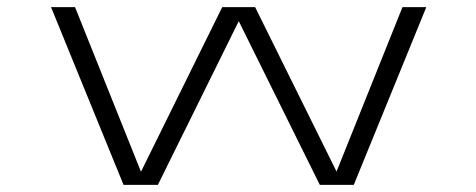

<svg xmlns="http://www.w3.org/2000/svg" viewBox="-20 -520 1340 540"><path d="M327.5 0 123.5 -500H191L376.5 -37L605 -500H697.5L926.5 -37.5L1112 -500H1179L975 0H879.5L651.5 -460.5L424 0Z"/></svg>

Font: Trispace Expanded ExtraLight
Style: Regular
Weight: 200
Width: 7
Designer: Tyler Finck
Foundry: Etcetera Type Company
Version: Version 1.210; ttfautohint (v1.8.3)